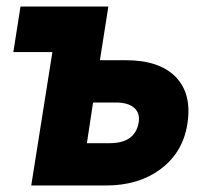

<svg xmlns="http://www.w3.org/2000/svg" viewBox="-20 -570 640 590"><path d="M76 0 141 -410H21L43 -550H313L287 -385H366Q470 -385 520 -333.5Q570 -282 556 -191Q543 -103 475 -51.5Q407 0 306 0ZM247 -130H317Q395 -130 406 -193Q411 -222 392.5 -238.5Q374 -255 336 -255H266Z"/></svg>

Font: JetBrains Mono NL ExtraBold
Style: Italic
Weight: 800
Italic angle: -9°
Monospace: yes
Designer: Philipp Nurullin, Konstantin Bulenkov
Foundry: JetBrains
Version: Version 2.305; ttfautohint (v1.8.4.7-5d5b)